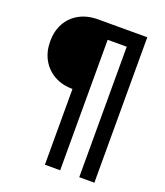

<svg xmlns="http://www.w3.org/2000/svg" viewBox="-158 -812 945 1098"><g transform="rotate(20 314.5 -262.5)"><path d="M246 180V-281Q182 -281 134 -308.5Q86 -336 59.5 -383.5Q33 -431 33 -494Q33 -557 59.5 -604.5Q86 -652 134.5 -678.5Q183 -705 248 -705H547V180H455V-614H339V180Z"/></g></svg>

Font: Nunito Sans 12pt ExtraLight 11pt
Style: Bold
Weight: 700
Version: Version 3.101;gftools[0.9.27]